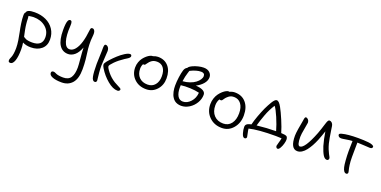

<svg xmlns="http://www.w3.org/2000/svg" viewBox="-16 -1449 4999 2521"><g transform="rotate(20 2483.0 -188.5)"><path d="M112.8 211.9Q97.7 211.9 90.8 205.8Q84 199.7 84 184.1Q84 173.8 89.4 159.4Q94.7 145 101.6 129.4Q108.4 113.8 113.8 79.6Q119.1 45.4 119.1 1Q119.1 -44.4 110.1 -104Q101.1 -163.6 90.1 -212.4Q79.1 -261.2 70.1 -323Q61 -384.8 61 -435.1Q61 -470.7 76.2 -480Q83 -522.9 189 -522.9Q277.3 -522.9 347.4 -490.2Q417.5 -457.5 458.3 -395.8Q499 -334 499 -252.9Q499 -168 442.1 -119.9Q385.3 -71.8 293.9 -71.8Q227.5 -71.8 179.2 -97.2Q187 -49.3 187 -2.9Q187 100.1 166.7 156Q146.5 211.9 112.8 211.9ZM130.9 -413.1Q130.9 -395 131.8 -377Q132.8 -358.9 135.3 -339.4Q137.7 -319.8 139.4 -306.2Q141.1 -292.5 145.5 -270.3Q149.9 -248 151.9 -238.3Q153.8 -228.5 159.2 -203.6Q164.6 -178.7 166 -171.9Q168.9 -170.4 179.7 -163.6Q190.4 -156.7 200.4 -151.9Q210.4 -147 234.1 -142.6Q257.8 -138.2 289.1 -138.2Q431.2 -138.2 431.2 -258.8Q431.2 -346.7 364.5 -402.3Q297.9 -458 195.8 -458Q177.7 -458 127 -450.2Q130.9 -427.7 130.9 -413.1Z M832 222.2Q752.4 222.2 704.6 203.6Q656.7 185.1 656.7 151.9Q656.7 125 687 125Q696.3 125 708 129.6Q719.7 134.3 731.2 139.9Q742.7 145.5 768.8 150.1Q794.9 154.8 829.6 154.8Q904.3 154.8 935.5 105.7Q966.8 56.6 966.8 -34.2Q966.8 -67.9 958.7 -151.1Q950.7 -234.4 947.8 -307.1Q918 -228.5 875.2 -192.9Q832.5 -157.2 784.7 -157.2Q704.1 -157.2 660.4 -224.6Q616.7 -292 616.7 -432.1Q616.7 -479 620.1 -510.3Q623.5 -541.5 630.1 -557.6Q636.7 -573.7 644 -579.8Q651.4 -585.9 661.6 -585.9Q677.2 -585.9 684.1 -569.8Q690.9 -553.7 688 -509.8Q679.2 -378.9 703.6 -300.5Q728 -222.2 780.8 -222.2Q823.7 -222.2 857.9 -264.4Q892.1 -306.6 913.1 -377.2Q934.1 -447.8 943.8 -541Q946.8 -568.8 952.1 -576.9Q957.5 -585 972.7 -585Q991.7 -585 1003.9 -562.7Q1016.1 -540.5 1010.7 -488.8Q1003.4 -428.2 1006.1 -367.9Q1008.8 -307.6 1014.9 -271.2Q1021 -234.9 1027.3 -169.7Q1033.7 -104.5 1033.7 -34.2Q1033.7 96.7 979.5 159.4Q925.3 222.2 832 222.2Z M1238.8 66.9Q1206.5 66.9 1194.8 10.3Q1183.1 -46.4 1183.1 -166Q1183.1 -189.9 1186 -253.2Q1189 -316.4 1189 -351.1V-382.8Q1189 -412.6 1193.4 -426.8Q1197.8 -440.9 1210 -440.9Q1230 -440.9 1245.4 -421.9Q1260.7 -402.8 1260.7 -370.1Q1260.7 -348.6 1254.9 -272.9Q1249 -197.3 1249 -166Q1249 -119.6 1252.9 -73.2Q1256.8 -26.9 1260.7 2.7Q1264.6 32.2 1264.6 37.1Q1264.6 50.8 1258.1 58.8Q1251.5 66.9 1238.8 66.9ZM1558.1 73.2Q1494.1 73.2 1417.7 9.8Q1341.3 -53.7 1288.1 -141.1Q1270 -170.9 1270 -187Q1270 -199.2 1276.9 -210Q1288.1 -230.5 1321.8 -267.8Q1355.5 -305.2 1396.5 -342.8Q1437.5 -380.4 1481.4 -408.2Q1525.4 -436 1551.8 -436Q1562 -436 1568.4 -430.2Q1574.7 -424.3 1574.7 -413.1Q1574.7 -408.2 1573 -403.3Q1571.3 -398.4 1566.9 -393.8Q1562.5 -389.2 1558.8 -385.3Q1555.2 -381.3 1547.4 -376.2Q1539.6 -371.1 1534.7 -367.9Q1529.8 -364.7 1519.8 -358.4Q1509.8 -352.1 1504.9 -349.1Q1435.5 -303.2 1387.2 -254.4Q1338.9 -205.6 1338.9 -189Q1338.9 -168 1383.5 -112.5Q1428.2 -57.1 1490.7 -18.1Q1506.8 -7.8 1534.7 5.6Q1562.5 19 1577.1 28.1Q1591.8 37.1 1591.8 44.9Q1591.8 56.6 1581.8 64.9Q1571.8 73.2 1558.1 73.2Z M1904.8 -73.2Q1803.7 -73.2 1738.8 -135.7Q1673.8 -198.2 1673.8 -294.9Q1673.8 -333.5 1686.5 -369.1Q1699.2 -404.8 1718.8 -429.9Q1738.3 -455.1 1761 -474.4Q1783.7 -493.7 1804 -502.9Q1824.2 -512.2 1837.9 -512.2Q1840.8 -512.2 1841.8 -511.2Q1877 -526.9 1910.6 -526.9Q2003.4 -526.9 2057.1 -465.3Q2110.8 -403.8 2110.8 -297.9Q2110.8 -202.1 2051.8 -137.7Q1992.7 -73.2 1904.8 -73.2ZM1740.7 -301.8Q1740.7 -226.1 1784.2 -181.6Q1827.6 -137.2 1901.9 -137.2Q1966.8 -137.2 2004.9 -182.6Q2043 -228 2043 -304.2Q2043 -379.4 2010.3 -421.1Q1977.5 -462.9 1918.9 -462.9Q1887.2 -462.9 1865.7 -453.1Q1844.2 -443.4 1823.7 -422.9Q1811.5 -410.6 1801.8 -395.3Q1792 -379.9 1785.6 -373.5Q1779.3 -367.2 1767.6 -367.2Q1759.8 -367.2 1756.8 -368.2Q1740.7 -336.9 1740.7 -301.8Z M2411.6 -25.9Q2383.3 -25.9 2359.6 -33.7Q2335.9 -41.5 2319.3 -54.4Q2302.7 -67.4 2290 -85.9Q2277.3 -104.5 2269.5 -124Q2261.7 -143.6 2256.8 -166.5Q2252 -189.5 2250.2 -209.2Q2248.5 -229 2248.5 -250Q2248.5 -305.7 2257.6 -369.6Q2266.6 -433.6 2278.3 -470.2Q2289.6 -507.8 2318.4 -521Q2329.6 -544.4 2378.4 -565.9Q2407.2 -579.1 2447.5 -589.1Q2487.8 -599.1 2523.4 -599.1Q2575.7 -599.1 2606 -571.3Q2636.2 -543.5 2636.2 -504.9Q2636.2 -457 2599.4 -413.8Q2562.5 -370.6 2504.4 -341.8Q2642.6 -332 2642.6 -263.2Q2642.6 -203.6 2610.1 -148.7Q2577.6 -93.8 2523.9 -59.8Q2470.2 -25.9 2411.6 -25.9ZM2508.3 -537.1Q2443.4 -537.1 2358.4 -494.1Q2357.4 -491.2 2348.1 -461.9Q2338.9 -432.6 2331.8 -402.1Q2324.7 -371.6 2320.3 -335.9Q2373 -339.4 2418.9 -355.7Q2464.8 -372.1 2494.9 -394.8Q2524.9 -417.5 2542.2 -443.6Q2559.6 -469.7 2559.6 -494.1Q2559.6 -537.1 2508.3 -537.1ZM2315.4 -243.2Q2315.4 -171.9 2340.3 -128.9Q2365.2 -85.9 2414.6 -85.9Q2473.1 -85.9 2521.2 -138.2Q2569.3 -190.4 2574.2 -267.1Q2521.5 -280.8 2446.5 -283.7Q2371.6 -286.6 2316.4 -278.8Q2315.4 -267.6 2315.4 -243.2Z M3013.2 64.9Q2905.3 64.9 2835.7 -3.9Q2766.1 -72.8 2766.1 -179.2Q2766.1 -222.2 2779.5 -261.7Q2793 -301.3 2813.5 -328.9Q2834 -356.4 2857.4 -377.2Q2880.9 -397.9 2901.4 -408Q2921.9 -418 2935.1 -418Q2941.4 -418 2947.3 -416Q2982.4 -433.1 3019 -433.1Q3117.2 -433.1 3174.1 -366.9Q3231 -300.8 3231 -188Q3231 -80.1 3168.5 -7.6Q3106 64.9 3013.2 64.9ZM2833 -186Q2833 -99.1 2881.1 -47.6Q2929.2 3.9 3010.3 3.9Q3081.1 3.9 3122.1 -49.6Q3163.1 -103 3163.1 -193.8Q3163.1 -277.3 3126.7 -325.2Q3090.3 -373 3026.9 -373Q2995.6 -373 2975.3 -362.5Q2955.1 -352.1 2932.1 -329.1Q2919.9 -316.9 2910.2 -301.3Q2900.4 -285.6 2894 -279.3Q2887.7 -272.9 2876 -272.9Q2864.3 -272.9 2857.9 -277.8Q2833 -238.8 2833 -186Z M3796.9 70.8Q3784.7 70.8 3777.3 61Q3770 51.3 3770 38.1Q3770 30.8 3782.2 -8.5Q3794.4 -47.9 3798.8 -76.2Q3767.1 -79.1 3716.8 -79.1Q3470.2 -79.1 3347.2 -47.9Q3349.6 -22.9 3358.9 17.6Q3368.2 58.1 3368.2 64Q3368.2 73.7 3360.8 81.3Q3353.5 88.9 3341.8 88.9Q3314.9 88.9 3299.8 36.1Q3286.1 -9.3 3286.1 -51.8Q3286.1 -72.8 3299.1 -85.7Q3312 -98.6 3341.8 -106.9Q3348.6 -109.4 3364.7 -112.8Q3377.9 -168.5 3403.6 -238.3Q3429.2 -308.1 3455.1 -365.2Q3472.2 -399.9 3482.9 -420.4Q3493.7 -440.9 3510.5 -469Q3527.3 -497.1 3542 -511Q3556.6 -524.9 3568.8 -524.9Q3586.4 -524.9 3602.5 -508.8Q3618.7 -492.7 3639.2 -456.1Q3669.4 -401.9 3709.7 -307.1Q3750 -212.4 3771 -139.2Q3782.2 -139.2 3820.8 -134.8Q3844.7 -131.8 3855.2 -119.1Q3865.7 -106.4 3865.7 -80.1Q3865.7 -58.1 3856 -22.9Q3846.2 12.2 3829.3 41.5Q3812.5 70.8 3796.9 70.8ZM3485.8 -284.2Q3452.1 -192.9 3433.1 -123Q3574.7 -139.2 3699.7 -139.2Q3676.8 -221.7 3636.2 -316.7Q3595.7 -411.6 3566.9 -446.8Q3516.1 -366.7 3485.8 -284.2Z M4049.8 12.2Q3952.1 12.2 3952.1 -168.9Q3952.1 -199.7 3962.4 -266.8Q3972.7 -334 3981 -372.1Q3981.9 -378.4 3983.4 -386.7Q3984.9 -395 3985.6 -399.9Q3986.3 -404.8 3987.3 -411.1Q3988.3 -417.5 3989.3 -421.4Q3990.2 -425.3 3991.7 -429.7Q3993.2 -434.1 3994.6 -436.3Q3996.1 -438.5 3998 -440.7Q4000 -442.9 4002.4 -443.8Q4004.9 -444.8 4007.8 -444.8Q4024.4 -444.8 4039.1 -427.5Q4053.7 -410.2 4053.7 -386.2Q4053.7 -375.5 4038.3 -295.4Q4022.9 -215.3 4022.9 -180.2Q4022.9 -57.1 4060.1 -57.1Q4127.4 -57.1 4224.1 -304.2Q4236.3 -335.9 4248 -372.1Q4259.8 -408.2 4266.4 -430.4Q4272.9 -452.6 4280.3 -472.9Q4287.6 -493.2 4295.2 -502.2Q4302.7 -511.2 4312 -511.2Q4330.6 -511.2 4345.9 -496.6Q4361.3 -481.9 4365.7 -456.1Q4367.2 -446.3 4375.2 -392.6Q4383.3 -338.9 4390.4 -298.8Q4397.5 -258.8 4405.8 -224.1Q4416 -185.1 4429.7 -150.4Q4443.4 -115.7 4453.9 -97.2Q4464.4 -78.6 4471.7 -64Q4479 -49.3 4479 -43Q4479 -29.3 4471.7 -21.2Q4464.4 -13.2 4453.1 -13.2Q4422.9 -13.2 4398.4 -52Q4374 -90.8 4349.1 -168Q4324.2 -252.9 4308.1 -358.9Q4285.6 -289.6 4257.8 -220.2Q4238.3 -173.3 4216.6 -134Q4194.8 -94.7 4168.5 -60.5Q4142.1 -26.4 4111.6 -7.1Q4081.1 12.2 4049.8 12.2Z M4754.4 69.8Q4717.8 69.8 4700.7 0Q4693.4 -28.8 4688.5 -93.3Q4683.6 -157.7 4683.6 -220.2Q4683.6 -256.3 4686.5 -361.8Q4643.6 -359.4 4597.2 -351.1Q4550.8 -342.8 4532.2 -342.8Q4512.2 -342.8 4499.8 -353.5Q4487.3 -364.3 4487.3 -378.9Q4487.3 -386.7 4494.9 -392.3Q4502.4 -397.9 4521.5 -402.8Q4598.6 -423.8 4744.6 -423.8Q4823.2 -423.8 4889.6 -417Q4923.3 -413.6 4944.8 -403.6Q4966.3 -393.6 4966.3 -381.8Q4966.3 -355 4930.7 -355Q4910.2 -355 4851.8 -359.4Q4793.5 -363.8 4759.3 -363.8H4753.4Q4751.5 -312 4751.5 -164.1Q4751.5 -99.1 4758.1 -53.5Q4764.6 -7.8 4771 13.9Q4777.3 35.6 4777.3 43Q4777.3 69.8 4754.4 69.8Z"/></g></svg>

Font: Shantell Sans Irregular Bouncy
Style: Regular
Weight: 300
Designer: Stephen Nixon, Anya Danilova, Shantell Martin
Foundry: Arrow Type
Version: Version 1.006;[9816181b4]